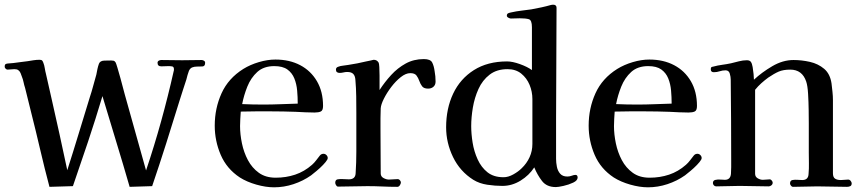

<svg xmlns="http://www.w3.org/2000/svg" viewBox="-21 -796 3665 819"><path d="M854 -528Q854 -513 842 -512.5Q830 -512 819 -512Q808 -512 799 -508.5Q790 -505 785 -494Q782 -486 779 -476Q776 -466 774 -457Q767 -435 759.5 -412.5Q752 -390 745 -367Q717 -276 688 -184.5Q659 -93 628 -2L532 1Q504 -96 474.5 -192.5Q445 -289 416 -386Q387 -289 355 -193Q323 -97 290 -2L190 1Q169 -78 150.5 -157.5Q132 -237 112 -316Q105 -342 99 -368.5Q93 -395 86 -421Q82 -433 79.5 -445.5Q77 -458 72 -470Q70 -476 67 -483.5Q64 -491 59 -495Q55 -499 50 -500Q45 -501 40 -501Q33 -501 26 -500Q19 -499 11 -499Q7 -499 3 -503Q-1 -507 -1 -511Q-1 -519 1.5 -521.5Q4 -524 11 -525Q16 -526 22.5 -526Q29 -526 35 -527Q50 -529 65.5 -531Q81 -533 97 -535Q109 -537 122 -539Q135 -541 148 -541Q156 -541 159 -537.5Q162 -534 164 -528Q168 -518 170 -505Q172 -492 175 -481L199 -375Q216 -299 233 -223Q250 -147 266 -70Q291 -148 314.5 -225.5Q338 -303 362 -381Q370 -405 376.5 -429.5Q383 -454 390 -478Q392 -489 394.5 -501Q397 -513 401 -524Q406 -537 424 -537.5Q442 -538 453 -538Q459 -538 463.5 -537Q468 -536 472 -530Q474 -527 480 -507Q486 -487 493 -461.5Q500 -436 505 -416.5Q510 -397 511 -394Q534 -313 556.5 -231.5Q579 -150 602 -69Q637 -173 666.5 -279.5Q696 -386 720 -493Q721 -495 721 -500Q721 -511 714 -512.5Q707 -514 698 -514Q691 -514 683 -513.5Q675 -513 667 -513Q651 -513 651 -528Q651 -534 656 -537Q661 -540 667 -540Q689 -540 711.5 -539.5Q734 -539 756 -539Q777 -539 797.5 -539.5Q818 -540 839 -540Q844 -540 849 -537Q854 -534 854 -528Z M1249 -354Q1249 -382 1246.5 -410Q1244 -438 1234.5 -461.5Q1225 -485 1205 -499.5Q1185 -514 1149 -514Q1104 -514 1076.5 -489Q1049 -464 1034 -426.5Q1019 -389 1012 -352Q1034 -351 1056.5 -350.5Q1079 -350 1101 -350Q1138 -350 1175 -351.5Q1212 -353 1249 -354ZM1377 -122Q1377 -119 1375 -115Q1370 -106 1357 -92.5Q1344 -79 1329.5 -67Q1315 -55 1306 -48Q1272 -24 1231 -10.5Q1190 3 1148 3Q1113 3 1072.5 -8.5Q1032 -20 1002 -39Q946 -76 920.5 -135.5Q895 -195 895 -260Q895 -334 924 -398Q953 -462 1017 -502Q1046 -520 1083 -531Q1120 -542 1154 -542Q1214 -542 1259.5 -518Q1305 -494 1331 -449.5Q1357 -405 1357 -344Q1357 -325 1347.5 -320.5Q1338 -316 1321 -316Q1301 -316 1281 -317Q1261 -318 1241 -319Q1214 -320 1187.5 -320.5Q1161 -321 1135 -321Q1103 -321 1070.5 -321Q1038 -321 1006 -320Q1005 -304 1004 -289Q1003 -274 1003 -258Q1003 -223 1011 -184.5Q1019 -146 1036.5 -113Q1054 -80 1083 -59Q1112 -38 1155 -38Q1199 -38 1238 -51Q1277 -64 1310 -93Q1320 -102 1327.5 -112Q1335 -122 1343 -132Q1349 -140 1359 -140Q1366 -140 1371.5 -134.5Q1377 -129 1377 -122Z M1837 -448Q1837 -434 1828 -426Q1819 -418 1805 -418Q1787 -418 1779.5 -428Q1772 -438 1767.5 -451Q1763 -464 1755.5 -474Q1748 -484 1729 -484Q1710 -484 1688.5 -467Q1667 -450 1648 -425Q1629 -400 1616.5 -375Q1604 -350 1603 -334Q1602 -313 1602 -291.5Q1602 -270 1602 -249Q1602 -201 1602.5 -152.5Q1603 -104 1603 -56Q1603 -43 1615 -36.5Q1627 -30 1638 -30Q1648 -30 1657 -31Q1666 -32 1676 -32Q1681 -32 1685 -27Q1689 -22 1689 -18Q1689 -12 1684.5 -5.5Q1680 1 1674 1Q1642 1 1610 -0.5Q1578 -2 1546 -2Q1515 -2 1484 -1Q1453 0 1421 0Q1416 0 1412.5 -6Q1409 -12 1409 -16Q1409 -29 1419 -31Q1430 -33 1443 -32Q1456 -31 1467 -31Q1495 -31 1496 -57Q1499 -103 1499 -149Q1499 -195 1499 -241V-315Q1499 -350 1498.5 -385Q1498 -420 1495 -455Q1494 -472 1486 -480.5Q1478 -489 1460 -489Q1452 -489 1444 -487Q1436 -485 1428 -485Q1412 -485 1412 -499Q1412 -508 1421 -511Q1431 -515 1442.5 -516Q1454 -517 1464 -519Q1504 -525 1541 -534Q1544 -534 1558 -537.5Q1572 -541 1573 -541Q1587 -541 1594 -529Q1596 -526 1597 -510Q1598 -494 1598 -473.5Q1598 -453 1598 -435.5Q1598 -418 1598 -412Q1620 -446 1647.5 -476Q1675 -506 1709.5 -525Q1744 -544 1787 -544Q1815 -544 1822.5 -529.5Q1830 -515 1833 -492Q1835 -482 1836 -470.5Q1837 -459 1837 -448Z M2250 -373Q2250 -405 2238 -434Q2226 -463 2202.5 -482Q2179 -501 2144 -501Q2098 -501 2067.5 -477.5Q2037 -454 2020 -416.5Q2003 -379 1996 -337Q1989 -295 1989 -258Q1989 -225 1995 -187.5Q2001 -150 2016.5 -116Q2032 -82 2058.5 -61Q2085 -40 2127 -40Q2147 -40 2168.5 -52Q2190 -64 2204 -78Q2226 -99 2238 -125.5Q2250 -152 2250 -182ZM2443 -39Q2443 -26 2424 -17Q2405 -8 2382.5 -3Q2360 2 2350 2Q2311 2 2291 -24Q2271 -50 2258 -82Q2236 -48 2199.5 -25.5Q2163 -3 2122 -3Q2091 -3 2057.5 -8Q2024 -13 1998 -29Q1941 -65 1911.5 -126Q1882 -187 1882 -253Q1882 -333 1912 -396.5Q1942 -460 2000.5 -497Q2059 -534 2142 -534Q2165 -534 2197 -522.5Q2229 -511 2248 -497V-680Q2248 -710 2235 -714Q2222 -718 2196 -718Q2186 -718 2177 -717.5Q2168 -717 2158 -717Q2154 -717 2147.5 -720.5Q2141 -724 2141 -729Q2141 -737 2147 -739.5Q2153 -742 2159 -743Q2181 -748 2202.5 -750.5Q2224 -753 2245 -756Q2267 -760 2288 -764.5Q2309 -769 2330 -775Q2333 -776 2338 -776Q2353 -776 2353 -763Q2353 -644 2352 -524.5Q2351 -405 2351 -286V-118Q2351 -102 2354.5 -84.5Q2358 -67 2368.5 -55Q2379 -43 2399 -43Q2409 -43 2418 -46.5Q2427 -50 2434 -50Q2439 -50 2441 -46.5Q2443 -43 2443 -39Z M2844 -354Q2844 -382 2841.5 -410Q2839 -438 2829.5 -461.5Q2820 -485 2800 -499.5Q2780 -514 2744 -514Q2699 -514 2671.5 -489Q2644 -464 2629 -426.5Q2614 -389 2607 -352Q2629 -351 2651.5 -350.5Q2674 -350 2696 -350Q2733 -350 2770 -351.5Q2807 -353 2844 -354ZM2972 -122Q2972 -119 2970 -115Q2965 -106 2952 -92.5Q2939 -79 2924.5 -67Q2910 -55 2901 -48Q2867 -24 2826 -10.5Q2785 3 2743 3Q2708 3 2667.5 -8.5Q2627 -20 2597 -39Q2541 -76 2515.5 -135.5Q2490 -195 2490 -260Q2490 -334 2519 -398Q2548 -462 2612 -502Q2641 -520 2678 -531Q2715 -542 2749 -542Q2809 -542 2854.5 -518Q2900 -494 2926 -449.5Q2952 -405 2952 -344Q2952 -325 2942.5 -320.5Q2933 -316 2916 -316Q2896 -316 2876 -317Q2856 -318 2836 -319Q2809 -320 2782.5 -320.5Q2756 -321 2730 -321Q2698 -321 2665.5 -321Q2633 -321 2601 -320Q2600 -304 2599 -289Q2598 -274 2598 -258Q2598 -223 2606 -184.5Q2614 -146 2631.5 -113Q2649 -80 2678 -59Q2707 -38 2750 -38Q2794 -38 2833 -51Q2872 -64 2905 -93Q2915 -102 2922.5 -112Q2930 -122 2938 -132Q2944 -140 2954 -140Q2961 -140 2966.5 -134.5Q2972 -129 2972 -122Z M3612 -14Q3612 -5 3606 -2Q3600 1 3592 1Q3561 1 3529 0Q3497 -1 3465 -1Q3440 -1 3413.5 0Q3387 1 3361 1Q3357 1 3353 -4Q3349 -9 3349 -13Q3349 -26 3359 -28Q3370 -30 3380.5 -29Q3391 -28 3401 -28Q3427 -28 3428 -54Q3430 -77 3429.5 -100Q3429 -123 3429 -145V-269Q3429 -290 3428.5 -325.5Q3428 -361 3426 -395.5Q3424 -430 3418 -448Q3401 -499 3350 -499Q3320 -499 3300.5 -490.5Q3281 -482 3256 -465Q3241 -454 3226.5 -441Q3212 -428 3200 -413Q3200 -323 3200 -233.5Q3200 -144 3200 -55Q3200 -42 3211 -35.5Q3222 -29 3233 -29Q3241 -29 3248.5 -30Q3256 -31 3263 -31Q3267 -31 3271 -26Q3275 -21 3275 -17Q3275 -10 3269.5 -5.5Q3264 -1 3258 -1Q3227 -1 3196 -2Q3165 -3 3134 -3Q3109 -3 3084 -2Q3059 -1 3034 -1Q3028 -1 3024 -5.5Q3020 -10 3020 -15Q3020 -26 3030 -28.5Q3040 -31 3052 -30Q3064 -29 3071 -29Q3095 -29 3097 -55Q3098 -69 3098 -83Q3098 -97 3098 -110Q3098 -196 3097.5 -283Q3097 -370 3096 -457Q3096 -468 3092 -482Q3088 -496 3074 -496Q3061 -496 3049 -492Q3037 -488 3024 -488Q3011 -488 3011 -500Q3011 -507 3013 -509Q3015 -511 3022 -512Q3040 -517 3059 -519.5Q3078 -522 3097 -526Q3114 -530 3131 -534.5Q3148 -539 3165 -539Q3177 -539 3182 -532Q3187 -525 3189.5 -510Q3192 -495 3193.5 -480Q3195 -465 3195 -456Q3228 -487 3273 -513.5Q3318 -540 3364 -540Q3399 -540 3434 -532Q3469 -524 3494.5 -502.5Q3520 -481 3526 -440Q3528 -423 3530 -404.5Q3532 -386 3532 -369Q3532 -291 3532 -213Q3532 -135 3532 -57Q3532 -40 3541 -34Q3550 -28 3566 -28Q3574 -28 3581.5 -29Q3589 -30 3597 -30Q3603 -30 3607.5 -24.5Q3612 -19 3612 -14Z"/></svg>

Font: Kaisei Decol Medium
Style: Regular
Weight: 500
Designer: Font-Kai, 金井和夫
Foundry: KAZUO KANAI
Version: Version 5.003